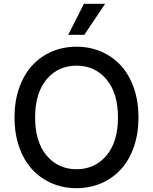

<svg xmlns="http://www.w3.org/2000/svg" viewBox="-20 -984 808 1014"><path d="M340.3 -800.3 423.3 -963.9H535.2L425.3 -800.3ZM384.3 9.8Q313.5 9.8 253.4 -16.1Q193.4 -42 149.7 -89.6Q106 -137.2 81.3 -207.8Q56.6 -278.3 56.6 -363.8Q56.6 -449.2 81.3 -519.8Q106 -590.3 149.7 -637.9Q193.4 -685.5 253.4 -711.4Q313.5 -737.3 384.3 -737.3Q454.6 -737.3 514.6 -711.4Q574.7 -685.5 618.4 -637.9Q662.1 -590.3 686.8 -519.8Q711.4 -449.2 711.4 -363.8Q711.4 -278.3 686.8 -207.8Q662.1 -137.2 618.4 -89.6Q574.7 -42 514.6 -16.1Q454.6 9.8 384.3 9.8ZM384.3 -637.2Q287.1 -637.2 226.3 -565.2Q165.5 -493.2 165.5 -363.8Q165.5 -234.4 226.3 -162.4Q287.1 -90.3 384.3 -90.3Q481 -90.3 542 -162.4Q603 -234.4 603 -363.8Q603 -493.2 542 -565.2Q481 -637.2 384.3 -637.2Z"/></svg>

Font: Interop Med
Style: Regular
Weight: 500
Designer: Rasmus Andersson, Google, Jang Haemin
Foundry: jhaemin
Version: Version 1.007